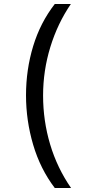

<svg xmlns="http://www.w3.org/2000/svg" viewBox="-20 -812 459 967"><path d="M256 135Q183 39 147 -83Q111 -205 111 -332Q111 -461 147 -579.5Q183 -698 256 -792H337Q270 -694 233.5 -575Q197 -456 197 -331Q197 -204 232.5 -85Q268 34 338 135Z"/></svg>

Font: loriya85
Style: Book
Weight: 400
Designer: Jelle Bosma - Monotype Design Team
Foundry: Monotype Imaging Inc.
Version: Version 2.003